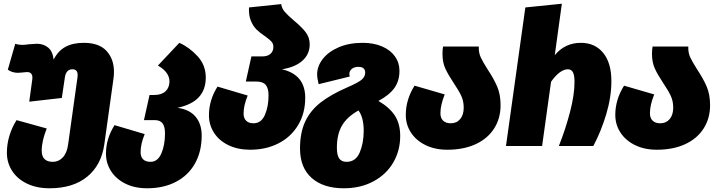

<svg xmlns="http://www.w3.org/2000/svg" viewBox="-20 -784 3859 1031"><path d="M592 -398Q592 -379 589 -359L540 -8Q524 103 448 165Q372 227 246 227Q177 227 125 202Q73 177 45 133.5Q17 90 17 36Q17 -11 31 -56.5Q45 -102 69 -139L231 -94Q204 -27 204 25Q204 85 264 85Q295 85 317.5 61Q340 37 346 -10L396 -368Q397 -373 397 -381Q397 -412 369 -412Q334 -412 328 -366L312 -258L137 -238L153 -355Q154 -359 154 -367Q154 -397 125 -397Q119 -397 103 -395Q85 -393 76 -393Q61 -393 46.5 -397.5Q32 -402 22 -410L62 -549Q79 -543 99 -543Q116 -543 132 -546Q171 -549 178 -549Q213 -549 238 -529Q263 -509 268 -464Q292 -511 331.5 -532.5Q371 -554 430 -554Q512 -554 552 -510.5Q592 -467 592 -398Z M1063 -56Q1063 29 1027.5 93Q992 157 925.5 192Q859 227 770 227Q703 227 653 202Q603 177 576 134.5Q549 92 549 41Q549 -39 595 -112L757 -64Q735 -11 735 33Q735 58 748.5 71.5Q762 85 788 85Q827 85 846.5 40Q866 -5 866 -68Q866 -104 853 -121.5Q840 -139 811 -139H753L783 -274H808Q848 -274 869 -294Q890 -314 890 -347Q890 -396 828 -432L943 -554Q997 -530 1041 -482Q1085 -434 1085 -368Q1085 -303 1048 -262.5Q1011 -222 933 -205Q998 -196 1030.5 -157Q1063 -118 1063 -56Z M1619 -259Q1619 -176 1581 -112.5Q1543 -49 1476 -14.5Q1409 20 1323 20Q1257 20 1206.5 -4.5Q1156 -29 1129 -71.5Q1102 -114 1102 -165Q1102 -246 1148 -319L1310 -271Q1288 -218 1288 -174Q1288 -149 1302 -135.5Q1316 -122 1341 -122Q1383 -122 1402.5 -167Q1422 -212 1422 -272Q1422 -310 1407 -328Q1392 -346 1358 -346H1300L1330 -481H1388Q1417 -481 1432.5 -495Q1448 -509 1448 -532Q1448 -550 1436.5 -562Q1425 -574 1401 -591Q1374 -609 1356.5 -626.5Q1339 -644 1327 -673Q1315 -702 1317 -744L1490 -762Q1493 -739 1509.5 -720Q1526 -701 1559 -673Q1600 -639 1621.5 -611Q1643 -583 1643 -546Q1643 -493 1604 -458Q1565 -423 1494 -412Q1619 -383 1619 -259Z M2129 -54Q2129 25 2091.5 89Q2054 153 1985 190Q1916 227 1826 227Q1716 227 1653.5 171.5Q1591 116 1591 13Q1591 -72 1619 -131.5Q1647 -191 1701.5 -233.5Q1756 -276 1843 -314Q1903 -340 1922 -356Q1941 -372 1941 -394Q1941 -409 1932 -417Q1923 -425 1905 -425Q1882 -425 1869 -414Q1856 -403 1856 -387Q1856 -381 1858 -373L1691 -332Q1683 -364 1683 -385Q1683 -428 1713 -467Q1743 -506 1798.5 -530Q1854 -554 1928 -554Q1987 -554 2032 -534.5Q2077 -515 2101 -481Q2125 -447 2125 -404Q2125 -349 2097.5 -311Q2070 -273 2012 -242Q2072 -207 2100.5 -163Q2129 -119 2129 -54ZM1933 -82Q1933 -153 1905 -191Q1843 -156 1816 -109Q1789 -62 1789 9Q1789 49 1801.5 67Q1814 85 1841 85Q1890 85 1911.5 35Q1933 -15 1933 -82Z M2383 20H2382Q2315 20 2264.5 -5Q2214 -30 2186.5 -72.5Q2159 -115 2159 -167Q2159 -249 2206 -324L2368 -277Q2345 -220 2345 -176Q2345 -150 2359.5 -136Q2374 -122 2401 -122Q2432 -122 2451 -144.5Q2470 -167 2470 -206Q2470 -241 2457 -269Q2444 -297 2417 -337Q2387 -382 2371.5 -415.5Q2356 -449 2356 -495Q2356 -515 2359 -534H2551V-525Q2551 -498 2562.5 -474Q2574 -450 2598 -412Q2632 -361 2650 -318.5Q2668 -276 2668 -219Q2668 -148 2633 -93.5Q2598 -39 2533.5 -9.5Q2469 20 2383 20Z M3263 -349Q3263 -263 3235.5 -171Q3208 -79 3166 0H2981Q3017 -91 3041 -183Q3065 -275 3065 -344Q3065 -380 3056.5 -396Q3048 -412 3029 -412Q3009 -412 2986 -395.5Q2963 -379 2939 -345L2891 0H2697L2801 -744L2997 -764L2959 -488Q3014 -554 3099 -554Q3175 -554 3219 -500Q3263 -446 3263 -349Z M3508 20H3507Q3440 20 3389.5 -5Q3339 -30 3311.5 -72.5Q3284 -115 3284 -167Q3284 -249 3331 -324L3493 -277Q3470 -220 3470 -176Q3470 -150 3484.5 -136Q3499 -122 3526 -122Q3557 -122 3576 -144.5Q3595 -167 3595 -206Q3595 -241 3582 -269Q3569 -297 3542 -337Q3512 -382 3496.5 -415.5Q3481 -449 3481 -495Q3481 -515 3484 -534H3676V-525Q3676 -498 3687.5 -474Q3699 -450 3723 -412Q3757 -361 3775 -318.5Q3793 -276 3793 -219Q3793 -148 3758 -93.5Q3723 -39 3658.5 -9.5Q3594 20 3508 20Z"/></svg>

Font: FiraGO Heavy
Style: Italic
Weight: 900
Italic angle: -8°
Designer: bBox Type GmbH
Foundry: bBox Type GmbH
Version: Version 1.001